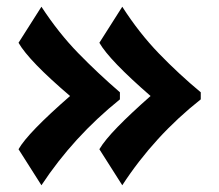

<svg xmlns="http://www.w3.org/2000/svg" viewBox="-20 -547 649 570"><path d="M35 -104Q62 -152 188 -262Q66 -366 35 -420L103 -527Q154 -449 212.5 -389Q271 -329 336 -273V-252Q198 -141 103 3ZM275 -104Q291 -131 329.5 -170.5Q368 -210 427 -262Q305 -368 275 -420L343 -527Q393 -449 452 -388Q511 -327 576 -273V-252Q438 -143 343 3Z"/></svg>

Font: Trirong ExtraBold
Style: Regular
Weight: 800
Designer: Katatrad Team
Foundry: CadsonDemak
Version: Version 1.001